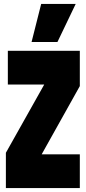

<svg xmlns="http://www.w3.org/2000/svg" viewBox="-20 -959 440 979"><path d="M10 0V-180L205 -527V-528H20V-700H387V-520L193 -173V-172H387V0ZM141 -745 190 -939H366L273 -745Z"/></svg>

Font: Georama ExtraCondensed Black
Style: Regular
Weight: 900
Width: 2
Designer: Jean-Baptiste Levee
Foundry: Production Type
Version: Version 1.000